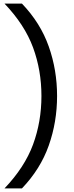

<svg xmlns="http://www.w3.org/2000/svg" viewBox="-20 -828 410 1068"><path d="M5 220Q117 102.5 163.8 -24.2Q210.5 -151 210.5 -294Q210.5 -437 163.8 -563.8Q117 -690.5 5 -808H102Q205 -700.5 251.2 -569.5Q297.5 -438.5 297.5 -294Q297.5 -149.5 251.2 -18.5Q205 112.5 102 220Z"/></svg>

Font: Encode Sans Expanded Expanded
Style: Regular
Weight: 400
Width: 7
Designer: Multiple Designers
Foundry: Impallari Type
Version: Version 3.000; ttfautohint (v1.8.3) -l 8 -r 50 -G 200 -x 14 